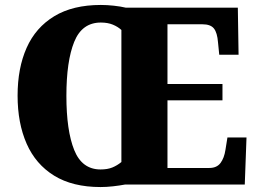

<svg xmlns="http://www.w3.org/2000/svg" viewBox="-20 -745 1038 775"><path d="M386 10Q273 10 198.5 -36Q124 -82 87.5 -165Q51 -248 51 -359Q51 -470 87.5 -552Q124 -634 199 -679.5Q274 -725 387 -725Q412 -725 439.5 -722Q467 -719 488 -714H940L943 -524H865L860 -574Q857 -613 843.5 -630Q830 -647 797 -647H656V-406H878V-340H656V-67H825Q855 -67 870 -87Q885 -107 890 -140L898 -190H975L968 0H484Q463 4 436.5 7Q410 10 386 10ZM386 -61Q414 -61 433.5 -69Q453 -77 470 -91V-624Q456 -637 435.5 -645.5Q415 -654 387 -654Q311 -654 279.5 -576Q248 -498 248 -358Q248 -218 279.5 -139.5Q311 -61 386 -61Z"/></svg>

Font: Noto Serif Lao SemiCondensed Black
Style: Regular
Weight: 900
Width: 4
Designer: Monotype Design Team
Foundry: Monotype Imaging Inc.
Version: Version 2.003; ttfautohint (v1.8.4.7-5d5b)